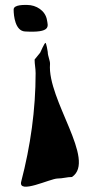

<svg xmlns="http://www.w3.org/2000/svg" viewBox="-20 -763 376 760"><path d="M117 -527.4C117 -507.4 121 -493.4 121 -473.4C121 -328.6 100.6 -184.5 64 -44.4C50.3 7.9 179.4 -56.4 208 -56.4C228.2 -56.4 245.3 -62.4 265 -62.4C362.4 -128.4 166.6 -368.3 178 -509.4C179 -521.9 169 -541 169 -557.4C169 -560.7 162.9 -593.4 160 -593.4C156 -593.4 140.7 -557.7 139 -554.4ZM79 -638.4C183.5 -632.4 169.9 -659.3 166 -683.4C159.9 -721.3 122.8 -743.4 88 -743.4C79.3 -743.4 34 -745.6 34 -725.4C34 -700.2 40.2 -640.6 79 -638.4Z"/></svg>

Font: Rocketfuel
Style: Regular
Weight: 400
Designer: Mew Too
Foundry: Cannot Into Space Fonts.
Version: Version 0.27